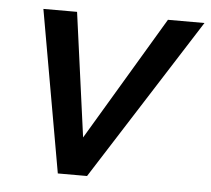

<svg xmlns="http://www.w3.org/2000/svg" viewBox="-43 -556 663 602"><g transform="rotate(5 288.5 -255.0)"><path d="M160 0 70 -510H176L239 -47H186L462 -510H577L252 0Z"/></g></svg>

Font: Instrument Sans Medium
Style: Italic
Weight: 500
Italic angle: -13°
Designer: Rodrigo Fuenzalida
Foundry: fragTYPE
Version: Version 1.000;gftools[0.9.28]